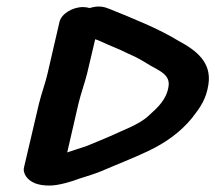

<svg xmlns="http://www.w3.org/2000/svg" viewBox="-20 -622 670 597"><path d="M251 -394 276 -500C282 -498 288 -496 296 -492C326 -478 347 -471 375 -457L401 -445C417 -437 433 -427 448 -418C475 -402 510 -390 504 -353C498 -313 471 -288 443 -263C426 -247 407 -237 384 -226L357 -214C325 -199 286 -183 252 -169C230 -161 211 -156 189 -148L224 -300C232 -333 243 -362 251 -394ZM165 -554 128 -394C121 -363 109 -332 101 -299L55 -103C52 -92 55 -82 62 -72C75 -55 97 -45 134 -45C163 -45 204 -58 228 -67C254 -75 273 -81 298 -91C344 -111 396 -131 440 -152C495 -178 541 -211 577 -255C602 -287 621 -313 628 -359C639 -429 589 -466 535 -495C473 -533 395 -564 321 -594L310 -598C295 -603 278 -603 259 -597C252 -599 245 -600 238 -600C205 -600 171 -579 165 -554Z"/></svg>

Font: Blanket
Style: SikObl
Weight: 700
Foundry: Cannot Into Space Fonts
Version: Version 0.9